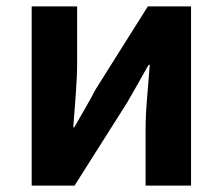

<svg xmlns="http://www.w3.org/2000/svg" viewBox="-20 -580 696 600"><path d="M79 0V-560H221V-383Q221 -341 217 -288Q213 -235 209 -182H212Q227 -208 246.5 -242Q266 -276 279 -301L442 -560H577V0H435V-176Q435 -219 439.5 -272Q444 -325 448 -377H444Q430 -352 410.5 -317.5Q391 -283 377 -259L213 0Z"/></svg>

Font: Noto Sans KR
Style: Bold
Weight: 700
Designer: Ryoko NISHIZUKA  (kana, bopomofo & ideographs); Paul D. Hunt (Latin, Greek & Cyrillic); Sandoll Communications , Soo-you
Foundry: Adobe
Version: Version 2.004-H2;hotconv 1.0.118;makeotfexe 2.5.65603